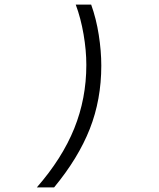

<svg xmlns="http://www.w3.org/2000/svg" viewBox="-20 -718 690 834"><path d="M355 -436Q355 -499 343 -569Q331 -639 309 -698H376Q398 -637 409 -566.5Q420 -496 420 -433Q420 -285 370 -158Q320 -31 215 96H140Q250 -30 302.5 -160Q355 -290 355 -436Z"/></svg>

Font: Azeret Mono Light
Style: Italic
Weight: 300
Italic angle: -12°
Designer: Martin Vácha
Foundry: Displaay
Version: Version 1.000; Glyphs 3.0.3, build 3074